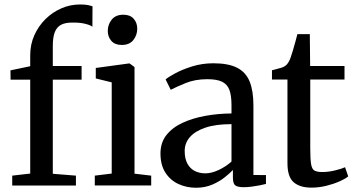

<svg xmlns="http://www.w3.org/2000/svg" viewBox="-20 -850 1626 880"><path d="M36 0.5V-45L118.5 -54.5V-485H28.5L28 -527.5L118.5 -546.5V-597Q118.5 -646.5 137.5 -688.8Q156.5 -731 188.8 -762.8Q221 -794.5 261.8 -812Q302.5 -829.5 346.5 -829.5Q369.5 -829.5 382.8 -826.8Q396 -824 404 -821L403.5 -727.5Q394.5 -735 370.2 -741Q346 -747 313 -746.5Q281 -747 261 -737Q241 -727 231.5 -703.5Q222 -680 222 -640V-547.5H354V-485H222V-53.5L328 -45V0.5ZM414.5 0V-45L492 -54.5V-472.5L419 -490.5V-538.5L569.5 -559H574.5L596.5 -542.5V-54L673 -45V0ZM537.5 -644Q506.5 -644 490.2 -662.8Q474 -681.5 474 -708.5Q474 -737.5 492 -760Q510 -782.5 545 -782.5H546Q576.5 -782.5 592.8 -764Q609 -745.5 609 -718.5Q609 -689 591.2 -666.5Q573.5 -644 538.5 -644Z M878.5 10.5Q835 10.5 798 -6.5Q761 -23.5 738.2 -58.5Q715.5 -93.5 715.5 -146.5Q715.5 -196.5 742.8 -231Q770 -265.5 816.5 -287Q863 -308.5 921 -319Q979 -329.5 1041 -330V-368Q1041 -412 1031.5 -437.8Q1022 -463.5 998.2 -475.2Q974.5 -487 930.5 -487Q874 -487 830.8 -469.2Q787.5 -451.5 762.5 -438.5L739 -486Q750 -496 782.8 -513.8Q815.5 -531.5 861.2 -545.8Q907 -560 958 -560Q1026 -560 1066.2 -539.8Q1106.5 -519.5 1124 -476.8Q1141.5 -434 1141.5 -366.5V-48L1199 -47.5V-7Q1188 -4 1170.5 -0.5Q1153 3 1133.2 5.5Q1113.5 8 1096.5 8Q1070 8 1058.8 0Q1047.5 -8 1047.5 -36.5V-71Q1035.5 -58 1011.5 -38.5Q987.5 -19 953.8 -4.2Q920 10.5 878.5 10.5ZM921.5 -55.5Q949.5 -55.5 982.5 -71Q1015.5 -86.5 1041 -109.5V-281Q969 -281 921.5 -265Q874 -249 850.2 -221.5Q826.5 -194 826.5 -158.5Q826.5 -122.5 839 -99.8Q851.5 -77 873 -66.2Q894.5 -55.5 921.5 -55.5Z M1407.5 10Q1355 10 1326.2 -14.5Q1297.5 -39 1297.5 -102.5V-485.5H1226.5V-528Q1236 -530.5 1248 -533.5Q1260 -536.5 1270.2 -539.8Q1280.5 -543 1285.5 -547Q1292 -551 1296.2 -556.2Q1300.5 -561.5 1304.2 -568.2Q1308 -575 1311.5 -584.5Q1316 -596.5 1322.2 -617.8Q1328.5 -639 1334.2 -660Q1340 -681 1343 -693.5H1400L1401.5 -547.5H1559V-485.5H1402V-170.5Q1402 -120 1406 -97Q1410 -74 1422 -67.8Q1434 -61.5 1458 -61.5Q1484.5 -61.5 1515 -68.8Q1545.5 -76 1561.5 -83.5L1576 -41.5Q1561 -29.5 1534 -17.8Q1507 -6 1474 2Q1441 10 1407.5 10Z"/></svg>

Font: Merriweather 36pt
Style: Regular
Weight: 400
Designer: Eben Sorkin
Foundry: Eben Sorkin
Version: Version 2.100